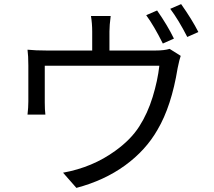

<svg xmlns="http://www.w3.org/2000/svg" viewBox="-20 -867 1040 935"><path d="M745 -816Q796 -743 827 -679L773 -655Q730 -741 692 -793ZM862 -847Q915 -772 946 -711L892 -687Q849 -771 809 -824ZM519 -789Q513 -743 513 -714V-621H737Q780 -621 806 -629L860 -595Q854 -579 845 -535Q815 -350 747 -235Q690 -135 589 -61.5Q488 12 352 48L287 -26Q431 -52 542 -133Q617 -187 658 -251Q699 -315 723.5 -395Q748 -475 756 -547H198V-368Q198 -332 201 -309H114Q118 -343 118 -373V-548Q118 -596 114 -625Q153 -621 207 -621H429V-714Q429 -752 423 -789Z"/></svg>

Font: Swei Fan Sans CJK TC
Style: Regular
Weight: 400
Version: Version 2.130